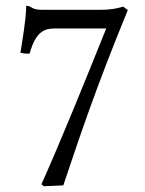

<svg xmlns="http://www.w3.org/2000/svg" viewBox="-20 -634 505 667"><path d="M170 -535H349C271 -341 192 -146 124 6L132 13L200 10C257 -160 312 -326 424 -599L408 -611C391 -606 369 -600 331 -600H125C91 -600 93 -610 75 -614C72 -614 71 -614 71 -611C70 -563 59 -503 51 -451C62 -448 72 -447 83 -448C105 -528 138 -535 170 -535Z"/></svg>

Font: Libertinus Math
Style: Regular
Weight: 400
Designer: Philipp H. Poll, Khaled Hosny
Foundry: Caleb Maclennan
Version: Version 7.050;RELEASE